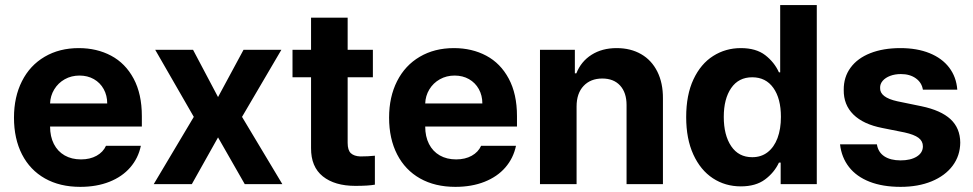

<svg xmlns="http://www.w3.org/2000/svg" viewBox="-20 -727 3843 758"><path d="M35.2 -262.7Q35.2 -344.2 66.7 -406.5Q98.1 -468.8 156.2 -502.9Q214.4 -537.1 291 -537.1Q362.3 -537.1 418.7 -507.1Q475.1 -477.1 507.6 -416.5Q540 -356 540 -268.6V-227.5H177.7Q177.7 -188 192.6 -158.7Q207.5 -129.4 235.1 -113.5Q262.7 -97.7 299.8 -97.7Q335.4 -97.7 361.3 -112.1Q387.2 -126.5 398.4 -151.4H536.1Q525.9 -102.5 494.1 -65.9Q462.4 -29.3 411.9 -9.3Q361.3 10.7 296.9 10.7Q216.3 10.7 157.5 -22.5Q98.6 -55.7 66.9 -117.4Q35.2 -179.2 35.2 -262.7ZM403.3 -318.4Q403.3 -350.1 389.4 -375.2Q375.5 -400.4 350.6 -414.6Q325.7 -428.7 293.9 -428.7Q261.7 -428.7 235.6 -414.1Q209.5 -399.4 194.1 -374Q178.7 -348.6 177.7 -318.4Z M840.8 -343.8 941.4 -530.3H1090.8L935.5 -265.6L1094.7 0H946.3L840.8 -184.6L737.3 0H586.9L745.1 -265.6L592.8 -530.3H742.2Z M1452.1 -421.9H1352.5V-163.1Q1352.5 -133.8 1365.2 -122.1Q1377.9 -110.4 1402.3 -109.4Q1433.6 -109.4 1460 -112.3V2Q1434.1 6.8 1382.8 6.8Q1301.3 6.8 1254.4 -30.8Q1207.5 -68.4 1208 -142.6V-421.9H1134.8V-530.3H1208V-657.2H1352.5V-530.3H1452.1Z M1516.1 -262.7Q1516.1 -344.2 1547.6 -406.5Q1579.1 -468.8 1637.2 -502.9Q1695.3 -537.1 1772 -537.1Q1843.3 -537.1 1899.7 -507.1Q1956.1 -477.1 1988.5 -416.5Q2021 -356 2021 -268.6V-227.5H1658.7Q1658.7 -188 1673.6 -158.7Q1688.5 -129.4 1716.1 -113.5Q1743.7 -97.7 1780.8 -97.7Q1816.4 -97.7 1842.3 -112.1Q1868.2 -126.5 1879.4 -151.4H2017.1Q2006.8 -102.5 1975.1 -65.9Q1943.4 -29.3 1892.8 -9.3Q1842.3 10.7 1777.8 10.7Q1697.3 10.7 1638.4 -22.5Q1579.6 -55.7 1547.9 -117.4Q1516.1 -179.2 1516.1 -262.7ZM1884.3 -318.4Q1884.3 -350.1 1870.4 -375.2Q1856.4 -400.4 1831.5 -414.6Q1806.6 -428.7 1774.9 -428.7Q1742.7 -428.7 1716.6 -414.1Q1690.4 -399.4 1675 -374Q1659.7 -348.6 1658.7 -318.4Z M2256.3 0H2111.8V-530.3H2249.5V-437.5H2255.4Q2273.9 -484.4 2315.4 -510.7Q2356.9 -537.1 2414.6 -537.1Q2469.7 -537.1 2511.2 -513.2Q2552.7 -489.3 2575.2 -444.1Q2597.7 -398.9 2597.2 -337.9V0H2453.6V-312.5Q2453.6 -361.3 2428.2 -389.2Q2402.8 -417 2357.9 -417Q2311.5 -417 2283.9 -387.7Q2256.3 -358.4 2256.3 -306.6Z M2689 -264.6Q2689 -352.5 2717.8 -413.8Q2746.6 -475.1 2795.7 -506.1Q2844.7 -537.1 2904.8 -537.1Q2964.8 -537.1 3001 -509.3Q3037.1 -481.4 3055.2 -441.4H3060.1V-707H3204.6V0H3062V-85H3055.2Q3036.6 -45.4 3000 -18.3Q2963.4 8.8 2904.8 8.8Q2843.3 8.8 2794.4 -23.2Q2745.6 -55.2 2717.3 -116.9Q2689 -178.7 2689 -264.6ZM3063 -265.6Q3063 -337.9 3033.2 -379.9Q3003.4 -421.9 2949.7 -421.9Q2896 -421.9 2866.7 -379.4Q2837.4 -336.9 2837.4 -265.6Q2837.4 -193.4 2866.7 -149.9Q2896 -106.4 2949.7 -106.4Q2985.4 -106.4 3010.7 -126.2Q3036.1 -146 3049.6 -181.9Q3063 -217.8 3063 -265.6Z M3536.6 -434.6Q3513.2 -434.6 3494.4 -427.5Q3475.6 -420.4 3464.8 -408Q3454.1 -395.5 3454.6 -379.9Q3453.1 -342.3 3522.9 -327.1L3617.7 -307.6Q3694.8 -291.5 3732.7 -256.3Q3770.5 -221.2 3771 -164.1Q3770.5 -112.3 3741 -72.8Q3711.4 -33.2 3658.2 -11.2Q3605 10.7 3535.6 10.7Q3464.8 10.7 3413.1 -9.5Q3361.3 -29.8 3331.8 -67.6Q3302.2 -105.5 3296.4 -157.2H3441.9Q3446.8 -126 3471.2 -109.9Q3495.6 -93.8 3535.6 -93.8Q3575.2 -93.8 3599.4 -108.9Q3623.5 -124 3623.5 -149.4Q3623.5 -169.9 3606.2 -182.9Q3588.9 -195.8 3551.3 -204.1L3463.4 -221.7Q3388.2 -236.3 3349.1 -274.9Q3310.1 -313.5 3311 -372.1Q3310.5 -422.4 3337.9 -459.7Q3365.2 -497.1 3416 -517.1Q3466.8 -537.1 3534.7 -537.1Q3600.6 -537.1 3649.9 -517.1Q3699.2 -497.1 3727.3 -460.2Q3755.4 -423.3 3759.3 -373H3623.5Q3619.1 -400.9 3595.7 -417.7Q3572.3 -434.6 3536.6 -434.6Z"/></svg>

Font: Pretendard
Style: Bold
Weight: 700
Designer: Base glyphs from Inter by Rasmus Andersson; Hangeul glyphs from Noto Sans CJK(Source Han Sans) by Jang Soo-young and Kan
Foundry: Kil Hyung-jin
Version: Version 1.309